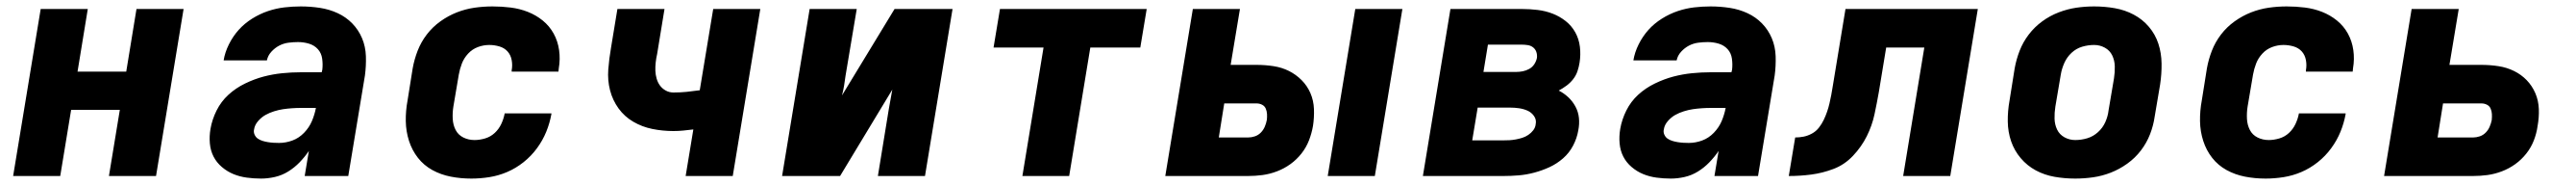

<svg xmlns="http://www.w3.org/2000/svg" viewBox="-20 -548 8040 576"><path d="M21 0 107 -520H254L222 -325H374L406 -520H553L467 0H320L354 -206H202L168 0Z M795 8Q772 8 750 5Q728 2 708.5 -6Q689 -14 672.5 -28Q656 -42 646.5 -60.5Q637 -79 635 -101.5Q633 -124 637 -147Q642 -176 656 -204Q670 -232 693 -253Q716 -274 745 -288Q774 -302 802.5 -309.5Q831 -317 860.5 -320Q890 -323 919 -323H984L986 -331Q988 -348 985.5 -365.5Q983 -383 972 -395Q961 -407 944.5 -412Q928 -417 910 -417Q895 -417 880 -415Q865 -413 851.5 -406Q838 -399 827 -387Q816 -375 813 -360H678Q682 -385 694.5 -410Q707 -435 725 -455Q743 -475 767 -490Q791 -505 816.5 -513.5Q842 -522 867.5 -525Q893 -528 919 -528Q949 -528 978.5 -523.5Q1008 -519 1034 -507Q1060 -495 1079.5 -475Q1099 -455 1110 -429Q1121 -403 1122 -373Q1123 -343 1119 -313L1067 0H931L944 -78Q931 -59 915 -42.5Q899 -26 879.5 -14Q860 -2 838 3Q816 8 795 8ZM851 -103Q872 -103 892.5 -110.5Q913 -118 929 -134.5Q945 -151 953.5 -171Q962 -191 966 -212H920Q906 -212 891.5 -211Q877 -210 863.5 -208Q850 -206 835.5 -201.5Q821 -197 808.5 -190Q796 -183 785.5 -171Q775 -159 773 -145Q771 -137 774.5 -129Q778 -121 784.5 -116.5Q791 -112 799 -109.5Q807 -107 816 -105.5Q825 -104 834 -103.5Q843 -103 851 -103Z M1451 8Q1418 8 1387 2Q1356 -4 1329.5 -18.5Q1303 -33 1284.5 -56.5Q1266 -80 1256.5 -109.5Q1247 -139 1246.5 -171Q1246 -203 1252 -235L1268 -335Q1273 -363 1283.5 -390Q1294 -417 1312 -440.5Q1330 -464 1354.5 -481.5Q1379 -499 1406 -509.5Q1433 -520 1461 -524Q1489 -528 1517 -528Q1546 -528 1574 -524.5Q1602 -521 1627.5 -511Q1653 -501 1674 -484Q1695 -467 1708 -443.5Q1721 -420 1725 -392Q1729 -364 1724 -335L1723 -325H1577V-329Q1580 -345 1577 -361Q1574 -377 1564 -388Q1554 -399 1538.5 -403.5Q1523 -408 1507 -408Q1489 -408 1471.5 -401.5Q1454 -395 1441 -381Q1428 -367 1421.5 -350Q1415 -333 1412 -316L1395 -216Q1392 -197 1393 -178Q1394 -159 1402 -143.5Q1410 -128 1426 -120Q1442 -112 1461 -112Q1477 -112 1494 -117Q1511 -122 1524 -134Q1537 -146 1544.5 -162Q1552 -178 1555 -194V-195H1701V-193Q1696 -165 1685 -138Q1674 -111 1656 -86.5Q1638 -62 1614 -43Q1590 -24 1563 -12.5Q1536 -1 1507.5 3.5Q1479 8 1451 8Z M2120 0 2144 -145Q2128 -143 2112.5 -141.5Q2097 -140 2082 -140Q2048 -140 2016 -146.5Q1984 -153 1956.5 -169Q1929 -185 1910.5 -210.5Q1892 -236 1884 -267Q1876 -298 1878.5 -331.5Q1881 -365 1887 -399L1907 -520H2054L2031 -380Q2028 -367 2026.5 -353.5Q2025 -340 2025.5 -327.5Q2026 -315 2029.5 -303Q2033 -291 2040 -281.5Q2047 -272 2058 -266Q2069 -260 2082 -260Q2103 -260 2123 -262Q2143 -264 2164 -267L2206 -520H2353L2267 0Z M2421 0 2507 -520H2654L2619 -312Q2617 -297 2614.5 -281.5Q2612 -266 2608 -251L2772 -520H2953L2867 0H2720L2754 -208Q2757 -223 2759.5 -238.5Q2762 -254 2765 -269L2602 0Z M3171 0 3237 -400H3081L3101 -520H3559L3539 -400H3383L3317 0Z M4124 0 4210 -520H4357L4271 0ZM3617 0 3703 -520H3850L3821 -346H3902Q3929 -346 3955 -342Q3981 -338 4003 -327Q4025 -316 4042.5 -298.5Q4060 -281 4070 -258Q4080 -235 4081 -208.5Q4082 -182 4078 -156Q4074 -133 4065.5 -111Q4057 -89 4042 -70Q4027 -51 4007.5 -37Q3988 -23 3965.5 -14.5Q3943 -6 3920.5 -3Q3898 0 3875 0ZM3876 -120Q3886 -120 3896.5 -123.5Q3907 -127 3915 -135Q3923 -143 3927.5 -153.5Q3932 -164 3934 -175Q3935 -184 3934.5 -193Q3934 -202 3930.5 -210Q3927 -218 3919 -222Q3911 -226 3902 -226H3801L3784 -120Z M4421 0 4507 -520H4730Q4755 -520 4779.5 -517Q4804 -514 4826 -505.5Q4848 -497 4866.5 -482.5Q4885 -468 4896.5 -447.5Q4908 -427 4911 -402.5Q4914 -378 4910 -353Q4908 -340 4903.5 -326.5Q4899 -313 4890 -301.5Q4881 -290 4869.5 -281.5Q4858 -273 4845 -266Q4861 -258 4874.5 -245.5Q4888 -233 4897 -216.5Q4906 -200 4908 -181Q4910 -162 4906 -142Q4902 -118 4890 -95Q4878 -72 4858.5 -55Q4839 -38 4816 -27.5Q4793 -17 4768.5 -10.5Q4744 -4 4720 -2Q4696 0 4672 0ZM4610 -324H4712Q4722 -324 4732.5 -326Q4743 -328 4753 -333.5Q4763 -339 4769 -348.5Q4775 -358 4777 -368Q4778 -378 4775 -386.5Q4772 -395 4765 -400.5Q4758 -406 4748.5 -407.5Q4739 -409 4730 -409H4624ZM4575 -111H4672Q4682 -111 4691.5 -111.5Q4701 -112 4711.5 -114Q4722 -116 4731.5 -119Q4741 -122 4750 -128Q4759 -134 4765.5 -142.5Q4772 -151 4773 -161Q4776 -175 4768 -186.5Q4760 -198 4747.5 -203.5Q4735 -209 4721 -211Q4707 -213 4693 -213H4592Z M5195 8Q5172 8 5150 5Q5128 2 5108.5 -6Q5089 -14 5072.5 -28Q5056 -42 5046.5 -60.5Q5037 -79 5035 -101.5Q5033 -124 5037 -147Q5042 -176 5056 -204Q5070 -232 5093 -253Q5116 -274 5145 -288Q5174 -302 5202.5 -309.5Q5231 -317 5260.5 -320Q5290 -323 5319 -323H5384L5386 -331Q5388 -348 5385.5 -365.5Q5383 -383 5372 -395Q5361 -407 5344.5 -412Q5328 -417 5310 -417Q5295 -417 5280 -415Q5265 -413 5251.5 -406Q5238 -399 5227 -387Q5216 -375 5213 -360H5078Q5082 -385 5094.5 -410Q5107 -435 5125 -455Q5143 -475 5167 -490Q5191 -505 5216.5 -513.5Q5242 -522 5267.5 -525Q5293 -528 5319 -528Q5349 -528 5378.5 -523.5Q5408 -519 5434 -507Q5460 -495 5479.5 -475Q5499 -455 5510 -429Q5521 -403 5522 -373Q5523 -343 5519 -313L5467 0H5331L5344 -78Q5331 -59 5315 -42.5Q5299 -26 5279.5 -14Q5260 -2 5238 3Q5216 8 5195 8ZM5251 -103Q5272 -103 5292.5 -110.5Q5313 -118 5329 -134.5Q5345 -151 5353.5 -171Q5362 -191 5366 -212H5320Q5306 -212 5291.5 -211Q5277 -210 5263.5 -208Q5250 -206 5235.5 -201.5Q5221 -197 5208.5 -190Q5196 -183 5185.5 -171Q5175 -159 5173 -145Q5171 -137 5174.5 -129Q5178 -121 5184.5 -116.5Q5191 -112 5199 -109.5Q5207 -107 5216 -105.5Q5225 -104 5234 -103.5Q5243 -103 5251 -103Z M5563 0 5583 -120Q5596 -120 5609 -122.5Q5622 -125 5635 -132Q5648 -139 5657 -150.5Q5666 -162 5672 -174.5Q5678 -187 5682.5 -200Q5687 -213 5690 -226Q5693 -239 5695.5 -252Q5698 -265 5700 -278L5740 -520H6153L6067 0H5920L5986 -400H5867L5844 -261Q5838 -227 5830.5 -192Q5823 -157 5806.5 -124Q5790 -91 5763.5 -63Q5737 -35 5702.5 -22Q5668 -9 5633 -4.5Q5598 0 5563 0Z M6457 8Q6424 8 6392.5 2.5Q6361 -3 6334 -17.5Q6307 -32 6287 -55.5Q6267 -79 6257 -108Q6247 -137 6246.5 -169.5Q6246 -202 6252 -235L6268 -335Q6273 -363 6283.5 -390Q6294 -417 6312 -440.5Q6330 -464 6354 -481.5Q6378 -499 6405.5 -509.5Q6433 -520 6460.5 -524Q6488 -528 6516 -528Q6549 -528 6580.5 -522.5Q6612 -517 6639.5 -502.5Q6667 -488 6687 -464.5Q6707 -441 6716.5 -412Q6726 -383 6726.5 -350.5Q6727 -318 6722 -285L6705 -185Q6701 -157 6690.5 -130Q6680 -103 6662 -79.5Q6644 -56 6619.5 -38.5Q6595 -21 6568 -10.5Q6541 0 6513 4Q6485 8 6457 8ZM6457 -112Q6476 -112 6494.5 -117.5Q6513 -123 6528 -136.5Q6543 -150 6551 -168Q6559 -186 6561 -204L6578 -304Q6581 -323 6580.5 -341.5Q6580 -360 6572.5 -375.5Q6565 -391 6549.5 -399.5Q6534 -408 6516 -408Q6497 -408 6478.5 -402.5Q6460 -397 6445.5 -383.5Q6431 -370 6423 -352Q6415 -334 6412 -316L6395 -216Q6392 -197 6392.5 -178.5Q6393 -160 6400.5 -144.5Q6408 -129 6423.5 -120.5Q6439 -112 6457 -112Z M7051 8Q7018 8 6987 2Q6956 -4 6929.5 -18.5Q6903 -33 6884.5 -56.5Q6866 -80 6856.5 -109.5Q6847 -139 6846.5 -171Q6846 -203 6852 -235L6868 -335Q6873 -363 6883.5 -390Q6894 -417 6912 -440.5Q6930 -464 6954.5 -481.5Q6979 -499 7006 -509.5Q7033 -520 7061 -524Q7089 -528 7117 -528Q7146 -528 7174 -524.5Q7202 -521 7227.5 -511Q7253 -501 7274 -484Q7295 -467 7308 -443.5Q7321 -420 7325 -392Q7329 -364 7324 -335L7323 -325H7177V-329Q7180 -345 7177 -361Q7174 -377 7164 -388Q7154 -399 7138.5 -403.5Q7123 -408 7107 -408Q7089 -408 7071.5 -401.5Q7054 -395 7041 -381Q7028 -367 7021.5 -350Q7015 -333 7012 -316L6995 -216Q6992 -197 6993 -178Q6994 -159 7002 -143.5Q7010 -128 7026 -120Q7042 -112 7061 -112Q7077 -112 7094 -117Q7111 -122 7124 -134Q7137 -146 7144.5 -162Q7152 -178 7155 -194V-195H7301V-193Q7296 -165 7285 -138Q7274 -111 7256 -86.5Q7238 -62 7214 -43Q7190 -24 7163 -12.5Q7136 -1 7107.5 3.5Q7079 8 7051 8Z M7421 0 7507 -520H7654L7625 -346H7725Q7752 -346 7778 -342Q7804 -338 7826.5 -327Q7849 -316 7866 -298.5Q7883 -281 7893 -258Q7903 -235 7904 -208.5Q7905 -182 7900 -155Q7897 -133 7888.5 -111Q7880 -89 7865 -70Q7850 -51 7830.5 -37Q7811 -23 7788.5 -14.5Q7766 -6 7743.5 -3Q7721 0 7698 0ZM7699 -120Q7709 -120 7719.5 -123.5Q7730 -127 7738 -135Q7746 -143 7750.5 -153.5Q7755 -164 7757 -174Q7758 -184 7757.5 -193Q7757 -202 7753.5 -210Q7750 -218 7742 -222Q7734 -226 7725 -226H7605L7588 -120Z"/></svg>

Font: Iosevka Aile Heavy Oblique
Style: Regular
Weight: 900
Italic angle: -9°
Designer: Belleve Invis
Foundry: Belleve Invis
Version: Version 31.1.0; ttfautohint (v1.8.4)